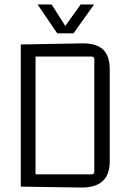

<svg xmlns="http://www.w3.org/2000/svg" viewBox="-20 -834 574 859"><path d="M236 -685 148 -814H211L272 -718L341 -814H401L309 -685ZM73 1V-635L346 -640Q410 -641 440.5 -613Q471 -585 471 -523V-112Q471 7 342 5ZM389 -581H139V-54H389Q402 -54 402 -67V-568Q402 -581 389 -581Z"/></svg>

Font: Gemunu Libre Light
Style: Regular
Weight: 300
Designer: Puspanada Ekanayake, Sola Matas, Pathum Egodawatta, Kosala Senevirathne
Foundry: mooniak
Version: Version 1.100